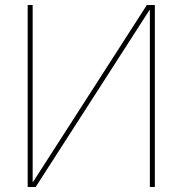

<svg xmlns="http://www.w3.org/2000/svg" viewBox="-20 -750 732 770"><path d="M111 -21H113L569 -730H601V0H581V-709H579L123 0H91V-730H111Z"/></svg>

Font: M PLUS 1p Thin
Style: Regular
Weight: 250
Version: Version 1.062